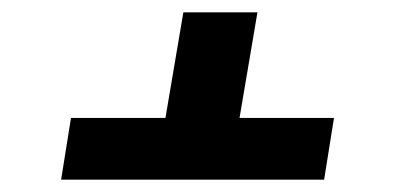

<svg xmlns="http://www.w3.org/2000/svg" viewBox="-20 -581 640 311"><path d="M505 -290H79L95 -390H248L277 -561H397L368 -390H521Z"/></svg>

Font: Iosevka Etoile
Style: Bold Italic
Weight: 700
Italic angle: -9°
Designer: Belleve Invis
Foundry: Belleve Invis
Version: Version 28.1.0; ttfautohint (v1.8.4)